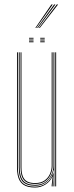

<svg xmlns="http://www.w3.org/2000/svg" viewBox="-20 -834 331 859"><path d="M137 5Q119.8 5 106.4 1.8Q93 -1.5 83.5 -8.4Q74 -15.2 67.9 -25.9Q61.8 -36.5 58.9 -51.5Q56 -66.5 56 -86V-600H60V-86Q60 -62.8 64.4 -46.1Q68.8 -29.5 77.9 -19.1Q87 -8.8 101.8 -3.9Q116.5 1 137 1Q165 1 186.6 -14.6Q208.2 -30.2 217.2 -57.5H219.2L215.5 -6V0H211.2V-4.8L215.5 -44.5H214.5Q205.2 -22.5 183.9 -8.8Q162.5 5 137 5ZM227.2 0V-600H231.2V0ZM137 -11Q119.5 -11 107.1 -15.2Q94.8 -19.5 87 -28.5Q79.2 -37.5 75.6 -51.8Q72 -66 72 -86V-600H76V-86Q76 -60.5 82.2 -44.9Q88.5 -29.2 101.9 -22.1Q115.2 -15 137 -15Q163.8 -15 180.1 -27.1Q196.5 -39.2 203.9 -57Q211.2 -74.8 211.2 -91.2V-600H215.2V-91.2Q215.2 -74.5 207.6 -55.8Q200 -37 182.9 -24Q165.8 -11 137 -11ZM137 -3Q97.8 -3 80.9 -22.2Q64 -41.5 64 -86V-600H68V-86Q68 -43.8 84 -25.4Q100 -7 137 -7Q166.5 -7 184.5 -21Q202.5 -35 210.9 -54.8Q219.2 -74.5 219.2 -91.2V-600H223.2V0H219.2V-10L221.2 -72.2H219.2Q215 -46.2 193 -24.6Q171 -3 137 -3ZM160 -661V-665H180V-661ZM110 -645V-649H130V-645ZM110 -653V-657H130V-653ZM110 -661V-665H130V-661ZM160 -645V-649H180V-645ZM160 -653V-657H180V-653ZM138 -709 210 -814H216L142 -709ZM154 -709 234 -814H240L158 -709ZM146 -709 222 -814H228L150 -709Z"/></svg>

Font: Big Shoulders Inline Thin
Style: Regular
Weight: 100
Designer: Patric King
Foundry: XO Type Co
Version: Version 2.002